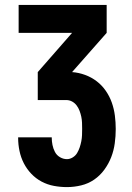

<svg xmlns="http://www.w3.org/2000/svg" viewBox="-20 -540 540 783"><path d="M253 223Q226 223 199.5 218Q173 213 149.5 200.5Q126 188 107.5 168.5Q89 149 77 125.5Q65 102 59.5 75.5Q54 49 54 23V20H191V21Q191 36 194 51Q197 66 204 79.5Q211 93 224.5 101Q238 109 253 109Q265 109 276.5 102Q288 95 294.5 84Q301 73 305 61Q309 49 311.5 36.5Q314 24 314.5 11Q315 -2 315 -14Q315 -27 314.5 -39.5Q314 -52 311.5 -64Q309 -76 304.5 -88Q300 -100 292.5 -110Q285 -120 274 -126Q263 -132 250 -132H134V-246L274 -406H56V-520H415V-406L274 -246Q301 -244 327 -234.5Q353 -225 374.5 -208.5Q396 -192 411.5 -169.5Q427 -147 436 -121.5Q445 -96 448.5 -68.5Q452 -41 452 -14Q452 15 448 44.5Q444 74 433.5 101Q423 128 405.5 152Q388 176 364 192.5Q340 209 311 216Q282 223 253 223Z"/></svg>

Font: Iosevka Term Curly Heavy
Style: Regular
Weight: 900
Designer: Belleve Invis
Foundry: Belleve Invis
Version: Version 32.3.0